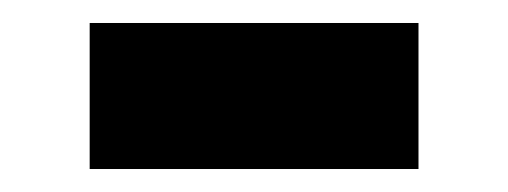

<svg xmlns="http://www.w3.org/2000/svg" viewBox="-20 -388 442 167"><path d="M58 -241V-368H344V-241Z"/></svg>

Font: IBM Plex Sans SmBld
Style: Regular
Weight: 600
Designer: Mike Abbink, Paul van der Laan, Pieter van Rosmalen
Foundry: Bold Monday
Version: Version 3.005